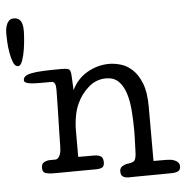

<svg xmlns="http://www.w3.org/2000/svg" viewBox="-114 -732 787 813"><g transform="rotate(-5 279.0 -325.5)"><path d="M0 0ZM511 -29H565Q572 -29 581.5 -28Q591 -27 600 -23.5Q609 -20 615 -13.5Q621 -7 621 4Q621 19 610 24Q599 29 584 29Q579 29 551.5 29.5Q524 30 491.5 30Q459 30 431.5 30.5Q404 31 400 31Q387 31 377 25.5Q367 20 367 3Q367 -11 376.5 -17.5Q386 -24 395 -26Q420 -29 428 -35Q436 -41 438 -65Q440 -105 440.5 -133Q441 -161 441 -163Q441 -209 437.5 -251.5Q434 -294 423.5 -325.5Q413 -357 393.5 -376Q374 -395 341 -395Q299 -395 266.5 -366.5Q234 -338 217 -300Q206 -277 200.5 -246.5Q195 -216 195 -186V-74H262Q279 -74 290 -68Q301 -62 301 -42Q301 -25 291.5 -20Q282 -15 262 -15Q258 -15 231.5 -15Q205 -15 173 -14.5Q141 -14 113.5 -14Q86 -14 81 -14Q65 -14 51.5 -18Q38 -22 38 -41Q38 -59 50.5 -65Q63 -71 75 -71H95Q104 -71 109.5 -76.5Q115 -82 118 -90.5Q121 -99 122 -108Q123 -117 123 -125Q123 -142 124 -179.5Q125 -217 126 -257Q127 -297 127.5 -329Q128 -361 128 -367Q128 -400 111 -400H59Q49 -400 37.5 -400.5Q26 -401 16.5 -402.5Q7 -404 0.5 -407.5Q-6 -411 -6 -417Q-6 -427 1.5 -433.5Q9 -440 28 -444Q47 -448 78.5 -449.5Q110 -451 158 -451Q184 -451 190 -445Q196 -439 197 -419L200 -357Q222 -404 266 -429.5Q310 -455 360 -455Q382 -455 408.5 -447.5Q435 -440 458 -418.5Q481 -397 496 -359Q511 -321 511 -260ZM-26 -682Q-12 -682 -4 -675.5Q4 -669 7.5 -659Q11 -649 11.5 -638.5Q12 -628 12 -621Q12 -617 10.5 -594.5Q9 -572 5 -546.5Q1 -521 -6.5 -500Q-14 -479 -25 -479Q-38 -479 -45.5 -497.5Q-53 -516 -57 -540Q-61 -564 -62 -586Q-63 -608 -63 -615Q-63 -620 -62.5 -631Q-62 -642 -58.5 -653.5Q-55 -665 -47.5 -673.5Q-40 -682 -26 -682Z"/></g></svg>

Font: Life Savers
Style: Bold
Weight: 700
Designer: Pablo Impallari, Rodrigo Fuenzalida, Brenda Gallo
Foundry: Pablo Impallari, Rodrigo Fuenzalida, Brenda Gallo
Version: Version 3.001; ttfautohint (v0.95) -l 8 -r 50 -G 200 -x 14 -